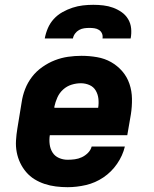

<svg xmlns="http://www.w3.org/2000/svg" viewBox="-20 -770 640 798"><path d="M261 8Q237 8 212.5 5Q188 2 165.5 -5.5Q143 -13 123.5 -25Q104 -37 89 -54.5Q74 -72 64 -93Q54 -114 49.5 -137.5Q45 -161 46.5 -186Q48 -211 52 -235L70 -345Q74 -373 84.5 -400Q95 -427 113 -450.5Q131 -474 156 -491.5Q181 -509 208 -519.5Q235 -530 263 -534Q291 -538 319 -538Q351 -538 383 -532.5Q415 -527 441.5 -512Q468 -497 488 -474Q508 -451 518 -421.5Q528 -392 528.5 -359.5Q529 -327 524 -295L509 -208H187Q184 -189 186.5 -170Q189 -151 198.5 -136Q208 -121 225 -113.5Q242 -106 261 -106Q276 -106 291 -108Q306 -110 320 -116.5Q334 -123 345.5 -134.5Q357 -146 361 -161H499Q490 -123 466.5 -89Q443 -55 409.5 -32.5Q376 -10 337.5 -1Q299 8 261 8ZM206 -322H388Q391 -341 389 -359.5Q387 -378 378 -393.5Q369 -409 352 -416.5Q335 -424 316 -424Q297 -424 277.5 -418Q258 -412 242.5 -398Q227 -384 218.5 -365Q210 -346 206 -327ZM166 -610Q170 -632 179 -653Q188 -674 203.5 -691Q219 -708 239.5 -719.5Q260 -731 281.5 -738Q303 -745 324.5 -747.5Q346 -750 368 -750Q389 -750 410 -747.5Q431 -745 450 -738Q469 -731 485.5 -719.5Q502 -708 512.5 -690.5Q523 -673 525 -652Q527 -631 523 -610H406Q408 -621 404 -630.5Q400 -640 391.5 -645.5Q383 -651 372.5 -652.5Q362 -654 352 -654Q341 -654 330 -652.5Q319 -651 309 -645.5Q299 -640 292 -630.5Q285 -621 283 -610Z"/></svg>

Font: Iosevka Curly HvExObl
Style: Regular
Weight: 900
Width: 7
Italic angle: -9°
Monospace: yes
Designer: Belleve Invis
Foundry: Belleve Invis
Version: Version 11.1.0; ttfautohint (v1.8.3)